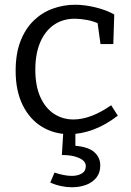

<svg xmlns="http://www.w3.org/2000/svg" viewBox="-20 -557 553 810"><path d="M272 9Q208 9 156.5 -22.5Q105 -54 75.5 -114Q46 -174 46 -258Q46 -331 66.5 -383.5Q87 -436 122 -470Q157 -504 202.5 -520.5Q248 -537 297 -537Q337 -537 382.5 -526Q428 -515 462 -496L458 -371H404L391 -465L399 -456Q374 -468 346 -473Q318 -478 296 -478Q244 -478 206.5 -451.5Q169 -425 149 -377Q129 -329 129 -263Q129 -195 150 -148Q171 -101 207.5 -77Q244 -53 290 -53Q326 -53 366 -68Q406 -83 449 -113L477 -69Q425 -29 373 -10Q321 9 272 9ZM283 233Q261 233 237.5 228Q214 223 192 213L210 171Q227 177 246.5 181Q266 185 283 185Q308 185 325 175Q342 165 342 144Q342 129 329.5 119Q317 109 295 103Q273 97 241 97L247 0H298V58Q354 63 378.5 85.5Q403 108 403 141Q403 172 386.5 192.5Q370 213 343 223Q316 233 283 233Z"/></svg>

Font: Bitter Thin
Style: Regular
Weight: 400
Version: Version 3.021